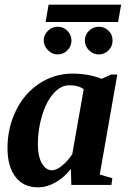

<svg xmlns="http://www.w3.org/2000/svg" viewBox="-20 -782 540 812"><path d="M401.9 -43.9 455.1 -28.3 451.2 0H281.7L279.8 -67.4Q251 -31.2 214.6 -10.5Q178.2 10.3 140.6 10.3Q79.6 10.3 45.7 -33.7Q11.7 -77.6 11.7 -155.8Q11.7 -241.2 47.4 -314.2Q83 -387.2 146.7 -429Q210.4 -470.7 287.1 -470.7Q354.5 -470.7 409.7 -448.7L449.7 -466.8H476.1ZM140.1 -171.4Q140.1 -121.1 157 -91.6Q173.8 -62 199.2 -62Q218.8 -62 242.7 -81.5Q266.6 -101.1 285.6 -129.9L334 -404.8Q312 -421.4 273.4 -421.4Q237.3 -421.4 206.5 -387Q175.8 -352.5 158 -293.7Q140.1 -234.9 140.1 -171.4ZM397.9 -551.8Q374.5 -551.8 356.7 -569.1Q338.9 -586.4 338.9 -610.8Q338.9 -635.3 356.7 -652.1Q374.5 -668.9 397.9 -668.9Q421.9 -668.9 439 -652.3Q456.1 -635.7 456.1 -610.8Q456.1 -586.4 439 -569.1Q421.9 -551.8 397.9 -551.8ZM224.1 -551.8Q200.7 -551.8 182.9 -569.8Q165 -587.9 165 -610.8Q165 -634.3 182.6 -651.6Q200.2 -668.9 224.1 -668.9Q248 -668.9 265.1 -651.6Q282.2 -634.3 282.2 -610.8Q282.2 -586.4 265.1 -569.1Q248 -551.8 224.1 -551.8ZM172.9 -689 185.5 -762.2H492.2L479.5 -689Z"/></svg>

Font: Liberation Serif
Style: Bold Italic
Weight: 700
Italic angle: -16.333°
Designer: Steve Matteson
Foundry: Ascender Corporation
Version: Version 2.1.5